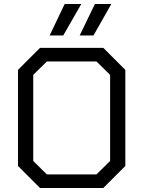

<svg xmlns="http://www.w3.org/2000/svg" viewBox="-20 -939 716 959"><path d="M70 -110V-590L180 -700H496L606 -590V-110L496 0H180ZM462 -68 530 -135V-565L462 -632H214L146 -565V-135L214 -68ZM303 -919H386L296 -762H228ZM454 -919H536L447 -762H378Z"/></svg>

Font: Chakra Petch
Style: Regular
Weight: 400
Designer: Katatrad Aksorn Co.,Ltd.
Foundry: Cadson Demak Co.,Ltd.
Version: Version 1.000; ttfautohint (v1.6)